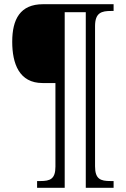

<svg xmlns="http://www.w3.org/2000/svg" viewBox="-20 -780 600 911"><path d="M156 111H287V-722H387V111H519V79H504C457 79 431 70 431 9V-656C431 -720 462 -728 507 -728H519V-760H184C76 -760 38 -689 38 -582C38 -478 71 -386 182 -386H243V11C243 70 217 79 172 79H156Z"/></svg>

Font: Noto Serif Khmer SemiCondensed Light
Style: Regular
Weight: 300
Width: 4
Designer: Danh Hong and the Monotype Design Team
Foundry: Monotype Imaging Inc.
Version: Version 2.004